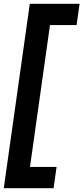

<svg xmlns="http://www.w3.org/2000/svg" viewBox="-29 -750 442 1018"><path d="M129 -730 -9 248H255L271 135H130L236 -617H377L393 -730Z"/></svg>

Font: Cantarell
Style: BoldOblique
Weight: 700
Italic angle: -8°
Designer: Dave Crossland
Version: Version 0.024